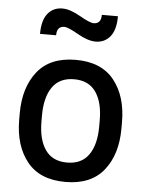

<svg xmlns="http://www.w3.org/2000/svg" viewBox="-55 -812 657 868"><g transform="rotate(5 274.0 -378.0)"><path d="M446 -755Q446 -693 421 -662.5Q396 -632 355 -632Q320 -632 273 -659Q226 -686 209 -686Q175 -686 175 -645H102Q102 -707 127 -737.5Q152 -768 193 -768Q228 -768 275 -741Q322 -714 339 -714Q373 -714 373 -755ZM42 -251V-279Q42 -397 100 -469.5Q158 -542 274 -542Q390 -542 448 -469.5Q506 -397 506 -279V-251Q506 -133 448 -60.5Q390 12 274 12Q158 12 100 -60.5Q42 -133 42 -251ZM405 -251V-279Q405 -361 372.5 -407.5Q340 -454 274 -454Q208 -454 175.5 -407.5Q143 -361 143 -279V-251Q143 -169 175.5 -122.5Q208 -76 274 -76Q340 -76 372.5 -122.5Q405 -169 405 -251Z"/></g></svg>

Font: Coupeur_Texte
Style: Regular
Weight: 400
Designer: Léa Rolland
Version: Version 1.000;PS 001.000;hotconv 1.0.88;makeotf.lib2.5.64775